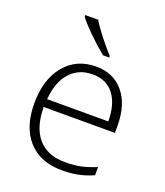

<svg xmlns="http://www.w3.org/2000/svg" viewBox="-142 -862 833 968"><g transform="rotate(20 274.5 -378.0)"><path d="M147.5 -766.1H216.8Q229.5 -742.7 265.1 -696.5Q300.8 -650.4 334.5 -613.8V-606H300.8Q254.9 -643.6 209.5 -688.7Q164.1 -733.9 147.5 -757.8ZM303.2 9.8Q187.5 9.8 122.8 -61.5Q58.1 -132.8 58.1 -260.7Q58.1 -388.7 120.8 -464.8Q183.6 -541 289.1 -541Q382.8 -541 437 -475.6Q491.2 -410.2 491.2 -297.9V-258.8H108.9Q109.9 -149.4 159.9 -91.8Q210 -34.2 303.2 -34.2Q350.1 -34.2 384.5 -40.8Q418.9 -47.4 470.2 -67.9V-23.9Q426.3 -4.9 388.4 2.4Q350.6 9.8 303.2 9.8ZM439.9 -301.8Q439.9 -394 399.9 -446Q359.9 -498 285.9 -498Q211.9 -498 165.8 -447.3Q119.6 -396.5 111.8 -301.8Z"/></g></svg>

Font: Open Sans Hebrew Light
Style: Regular
Weight: 300
Foundry: Ascender Corporation, Yanek Iontef
Version: Version 2.001;PS 002.001;hotconv 1.0.70;makeotf.lib2.5.58329